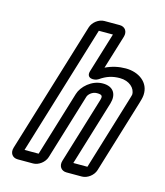

<svg xmlns="http://www.w3.org/2000/svg" viewBox="-108 -774 757 882"><g transform="rotate(15 270.5 -333.5)"><path d="M416 -457C461 -457 491 -429 490 -398C489 -392 486 -384 482 -370L377 -25H310L404 -334C417 -378 399 -413 347 -413C294 -413 250 -371 239 -334L145 -25H78L266 -642H333L275 -452C264 -415 305 -415 323 -427C353 -448 381 -457 416 -457ZM352 -692H279C253 -692 225 -671 217 -645L27 -22C19 4 33 25 59 25H132C158 25 186 4 194 -22L289 -334C292 -345 309 -363 332 -363C358 -363 361 -356 354 -334L259 -22C251 4 265 25 291 25H364C390 25 418 4 426 -22L532 -370C536 -384 540 -396 541 -410C545 -471 492 -507 431 -507C398 -507 366 -500 335 -485L384 -645C392 -671 378 -692 352 -692Z"/></g></svg>

Font: DIN Rundschrift
Style: BreitKontKu
Weight: 400
Width: 7
Version: Version 1.027